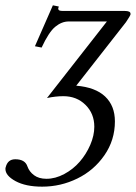

<svg xmlns="http://www.w3.org/2000/svg" viewBox="-28 -471 506 715"><path d="M207 -430.2H437Q458 -430.2 458 -419.9V-417Q456.1 -410.6 440.9 -388.2L255.9 -151.9Q327.1 -146 363.5 -111.6Q399.9 -77.1 399.9 -19Q399.9 50.8 360.8 107.2Q321.8 163.6 260 193.8Q198.2 224.1 128.9 224.1Q67.9 224.1 30 203.6Q-7.8 183.1 -7.8 158.2Q-7.8 153.8 -6.8 151.9Q0.5 122.1 28.8 122.1Q65.4 122.1 74.2 148.9Q81.1 168.5 98.9 181.6Q116.7 194.8 145 194.8Q178.2 194.8 211.4 177Q244.6 159.2 268.8 131.3Q293 103.5 308.1 68.6Q323.2 33.7 323.2 1Q323.2 -47.9 290.5 -80.3Q257.8 -112.8 208 -112.8Q179.2 -112.8 147 -106L370.1 -391.1H228Q201.7 -391.1 177.7 -371.3Q153.8 -351.6 127 -293.9L102.1 -298.8L168.9 -451.2L190.9 -446.8Q190.4 -445.8 190.2 -444.3Q189.9 -442.9 189.7 -442.1Q189.5 -441.4 189 -440.9Q188.5 -434.6 192.4 -432.4Q196.3 -430.2 207 -430.2Z"/></svg>

Font: Common Serif
Style: Italic
Weight: 400
Italic angle: -12°
Designer: Philipp H. Poll, Khaled Hosny
Foundry: Stefan Peev, Context Ltd.
Version: Version 1.026